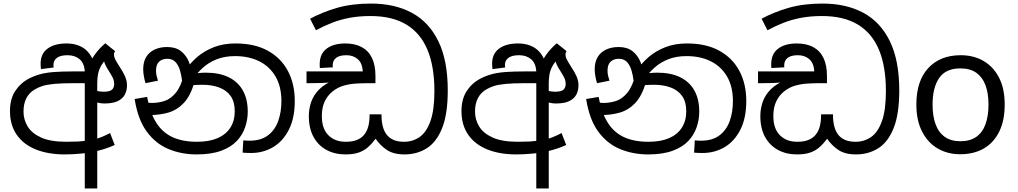

<svg xmlns="http://www.w3.org/2000/svg" viewBox="-20 -856 5715 1078"><path d="M344 11Q251 11 182 -16.5Q113 -44 74.5 -98.5Q36 -153 36 -233Q36 -300 65.5 -345Q95 -390 143 -415Q172 -430 204.5 -439Q237 -448 281.5 -451.5Q326 -455 389 -455H456Q453 -502 426.5 -524Q400 -546 359 -546Q320 -546 300 -531.5Q280 -517 280 -492Q280 -488 280.5 -484Q281 -480 281 -477L210 -468Q209 -477 208.5 -485Q208 -493 208 -499Q208 -554 247 -583Q286 -612 354 -612Q392 -612 422.5 -600Q453 -588 474 -564.5Q495 -541 506 -507.5Q517 -474 517 -430V-389H396Q326 -389 284.5 -385Q243 -381 218 -373Q193 -365 172 -352Q143 -334 127.5 -303.5Q112 -273 112 -229Q112 -185 135 -146.5Q158 -108 210.5 -84Q263 -60 352 -60Q387 -60 419 -61.5Q451 -63 482 -70L502 -72Q527 -77 550 -86.5Q573 -96 598 -109L624 -42Q578 -21 529.5 -9.5Q481 2 434 6.5Q387 11 344 11ZM456 202V-393Q461 -439 475 -478Q489 -517 513 -550.5Q537 -584 571 -613L626 -569Q612 -558 600 -547Q588 -536 578 -526Q556 -503 545 -481.5Q534 -460 530 -437.5Q526 -415 526 -389V202ZM566 -275Q544 -275 514 -283Q484 -291 463 -310L478 -366Q504 -350 524 -345.5Q544 -341 562 -341Q595 -341 608 -352Q621 -363 621 -384Q621 -403 613.5 -418.5Q606 -434 592 -456Q576 -480 569 -497.5Q562 -515 562 -536L626 -569Q623 -564 621.5 -560Q620 -556 620 -548Q620 -537 627 -523Q634 -509 653 -479Q671 -452 682 -427.5Q693 -403 693 -376Q693 -348 681 -325Q669 -302 641.5 -288.5Q614 -275 566 -275Z M1084 11Q999 11 926.5 -19Q854 -49 804 -117Q754 -185 736 -300L806 -312Q822 -224 856.5 -168.5Q891 -113 947.5 -86.5Q1004 -60 1086 -60Q1155 -60 1202 -80.5Q1249 -101 1273.5 -139.5Q1298 -178 1298 -231Q1298 -285 1274.5 -317.5Q1251 -350 1210 -365Q1169 -380 1118 -380Q1084 -380 1058 -377.5Q1032 -375 1006 -368L1011 -420Q1030 -429 1060 -438.5Q1090 -448 1136 -448Q1210 -448 1262.5 -423Q1315 -398 1343 -349Q1371 -300 1371 -229Q1371 -185 1356.5 -142Q1342 -99 1309.5 -64.5Q1277 -30 1221.5 -9.5Q1166 11 1084 11ZM1389 3Q1376 3 1365.5 2.5Q1355 2 1342 1L1346 -68Q1352 -67 1363.5 -66.5Q1375 -66 1380 -66Q1445 -66 1484.5 -96Q1524 -126 1542 -176.5Q1560 -227 1560 -288Q1560 -370 1527 -426.5Q1494 -483 1435.5 -512Q1377 -541 1300 -541Q1242 -541 1197.5 -523.5Q1153 -506 1120 -476.5Q1087 -447 1063 -410L1071 -392Q1049 -317 1011.5 -277.5Q974 -238 925.5 -224Q877 -210 821 -210Q811 -210 795.5 -212.5Q780 -215 768 -221L769 -286Q783 -282 801.5 -280Q820 -278 832 -278Q869 -278 903.5 -289Q938 -300 967 -335Q996 -370 1015 -443L1025 -467Q1050 -504 1088.5 -537Q1127 -570 1180.5 -591Q1234 -612 1302 -612Q1410 -612 1484 -571Q1558 -530 1596.5 -457.5Q1635 -385 1635 -289Q1635 -193 1602 -128Q1569 -63 1513.5 -30Q1458 3 1389 3ZM918 -592Q967 -592 996.5 -568.5Q1026 -545 1040.5 -509Q1055 -473 1058 -434L1003 -398Q999 -432 990.5 -461Q982 -490 965 -508Q948 -526 919 -526Q891 -526 873.5 -510Q856 -494 856 -459Q856 -443 859.5 -429.5Q863 -416 867 -403L797 -389Q791 -409 787.5 -429.5Q784 -450 784 -467Q784 -508 800.5 -535.5Q817 -563 847.5 -577.5Q878 -592 918 -592Z M2251 11Q2189 11 2151.5 -14.5Q2114 -40 2089 -77Q2069 -50 2046.5 -30Q2024 -10 1994 0.5Q1964 11 1919 11Q1860 11 1813.5 -14Q1767 -39 1740.5 -87Q1714 -135 1714 -204Q1714 -246 1727.5 -284.5Q1741 -323 1772.5 -354.5Q1804 -386 1856 -406L1858 -397Q1824 -391 1787 -390Q1750 -389 1721 -389H1701V-455H2017Q2014 -502 1988.5 -524Q1963 -546 1925 -546Q1886 -546 1867 -531Q1848 -516 1848 -489Q1848 -487 1848 -484Q1848 -481 1849 -478L1776 -474Q1775 -479 1775 -485.5Q1775 -492 1775 -496Q1775 -553 1813.5 -582.5Q1852 -612 1919 -612Q1973 -612 2011 -591.5Q2049 -571 2068.5 -530.5Q2088 -490 2088 -430V-389H2053Q2018 -389 1981 -387Q1944 -385 1909 -375Q1874 -365 1844 -340Q1818 -318 1802.5 -285Q1787 -252 1787 -204Q1787 -134 1823.5 -97Q1860 -60 1921 -60Q1959 -60 1984.5 -70.5Q2010 -81 2025.5 -100.5Q2041 -120 2048 -147.5Q2055 -175 2055 -208V-214H2122V-208Q2122 -176 2128.5 -149Q2135 -122 2149.5 -102Q2164 -82 2188.5 -71Q2213 -60 2249 -60Q2297 -60 2335.5 -86.5Q2374 -113 2396.5 -175.5Q2419 -238 2419 -345Q2419 -483 2380 -576.5Q2341 -670 2261.5 -718Q2182 -766 2060 -766Q1996 -766 1943 -756Q1890 -746 1844 -728Q1798 -710 1754 -686L1721 -751Q1792 -789 1874.5 -812.5Q1957 -836 2063 -836Q2196 -836 2292.5 -784Q2389 -732 2441.5 -624Q2494 -516 2494 -348Q2494 -216 2462.5 -137Q2431 -58 2376 -23.5Q2321 11 2251 11Z M2879 11Q2786 11 2717 -16.5Q2648 -44 2609.5 -98.5Q2571 -153 2571 -233Q2571 -300 2600.5 -345Q2630 -390 2678 -415Q2707 -430 2739.5 -439Q2772 -448 2816.5 -451.5Q2861 -455 2924 -455H2991Q2988 -502 2961.5 -524Q2935 -546 2894 -546Q2855 -546 2835 -531.5Q2815 -517 2815 -492Q2815 -488 2815.5 -484Q2816 -480 2816 -477L2745 -468Q2744 -477 2743.5 -485Q2743 -493 2743 -499Q2743 -554 2782 -583Q2821 -612 2889 -612Q2927 -612 2957.5 -600Q2988 -588 3009 -564.5Q3030 -541 3041 -507.5Q3052 -474 3052 -430V-389H2931Q2861 -389 2819.5 -385Q2778 -381 2753 -373Q2728 -365 2707 -352Q2678 -334 2662.5 -303.5Q2647 -273 2647 -229Q2647 -185 2670 -146.5Q2693 -108 2745.5 -84Q2798 -60 2887 -60Q2922 -60 2954 -61.5Q2986 -63 3017 -70L3037 -72Q3062 -77 3085 -86.5Q3108 -96 3133 -109L3159 -42Q3113 -21 3064.5 -9.5Q3016 2 2969 6.5Q2922 11 2879 11ZM2991 202V-393Q2996 -439 3010 -478Q3024 -517 3048 -550.5Q3072 -584 3106 -613L3161 -569Q3147 -558 3135 -547Q3123 -536 3113 -526Q3091 -503 3080 -481.5Q3069 -460 3065 -437.5Q3061 -415 3061 -389V202ZM3101 -275Q3079 -275 3049 -283Q3019 -291 2998 -310L3013 -366Q3039 -350 3059 -345.5Q3079 -341 3097 -341Q3130 -341 3143 -352Q3156 -363 3156 -384Q3156 -403 3148.5 -418.5Q3141 -434 3127 -456Q3111 -480 3104 -497.5Q3097 -515 3097 -536L3161 -569Q3158 -564 3156.5 -560Q3155 -556 3155 -548Q3155 -537 3162 -523Q3169 -509 3188 -479Q3206 -452 3217 -427.5Q3228 -403 3228 -376Q3228 -348 3216 -325Q3204 -302 3176.5 -288.5Q3149 -275 3101 -275Z M3619 11Q3534 11 3461.5 -19Q3389 -49 3339 -117Q3289 -185 3271 -300L3341 -312Q3357 -224 3391.5 -168.5Q3426 -113 3482.5 -86.5Q3539 -60 3621 -60Q3690 -60 3737 -80.5Q3784 -101 3808.5 -139.5Q3833 -178 3833 -231Q3833 -285 3809.5 -317.5Q3786 -350 3745 -365Q3704 -380 3653 -380Q3619 -380 3593 -377.5Q3567 -375 3541 -368L3546 -420Q3565 -429 3595 -438.5Q3625 -448 3671 -448Q3745 -448 3797.5 -423Q3850 -398 3878 -349Q3906 -300 3906 -229Q3906 -185 3891.5 -142Q3877 -99 3844.5 -64.5Q3812 -30 3756.5 -9.5Q3701 11 3619 11ZM3924 3Q3911 3 3900.5 2.5Q3890 2 3877 1L3881 -68Q3887 -67 3898.5 -66.5Q3910 -66 3915 -66Q3980 -66 4019.5 -96Q4059 -126 4077 -176.5Q4095 -227 4095 -288Q4095 -370 4062 -426.5Q4029 -483 3970.5 -512Q3912 -541 3835 -541Q3777 -541 3732.5 -523.5Q3688 -506 3655 -476.5Q3622 -447 3598 -410L3606 -392Q3584 -317 3546.5 -277.5Q3509 -238 3460.5 -224Q3412 -210 3356 -210Q3346 -210 3330.5 -212.5Q3315 -215 3303 -221L3304 -286Q3318 -282 3336.5 -280Q3355 -278 3367 -278Q3404 -278 3438.5 -289Q3473 -300 3502 -335Q3531 -370 3550 -443L3560 -467Q3585 -504 3623.5 -537Q3662 -570 3715.5 -591Q3769 -612 3837 -612Q3945 -612 4019 -571Q4093 -530 4131.5 -457.5Q4170 -385 4170 -289Q4170 -193 4137 -128Q4104 -63 4048.5 -30Q3993 3 3924 3ZM3453 -592Q3502 -592 3531.5 -568.5Q3561 -545 3575.5 -509Q3590 -473 3593 -434L3538 -398Q3534 -432 3525.5 -461Q3517 -490 3500 -508Q3483 -526 3454 -526Q3426 -526 3408.5 -510Q3391 -494 3391 -459Q3391 -443 3394.5 -429.5Q3398 -416 3402 -403L3332 -389Q3326 -409 3322.5 -429.5Q3319 -450 3319 -467Q3319 -508 3335.5 -535.5Q3352 -563 3382.5 -577.5Q3413 -592 3453 -592Z M4786 11Q4724 11 4686.5 -14.5Q4649 -40 4624 -77Q4604 -50 4581.5 -30Q4559 -10 4529 0.5Q4499 11 4454 11Q4395 11 4348.5 -14Q4302 -39 4275.5 -87Q4249 -135 4249 -204Q4249 -246 4262.5 -284.5Q4276 -323 4307.5 -354.5Q4339 -386 4391 -406L4393 -397Q4359 -391 4322 -390Q4285 -389 4256 -389H4236V-455H4552Q4549 -502 4523.5 -524Q4498 -546 4460 -546Q4421 -546 4402 -531Q4383 -516 4383 -489Q4383 -487 4383 -484Q4383 -481 4384 -478L4311 -474Q4310 -479 4310 -485.5Q4310 -492 4310 -496Q4310 -553 4348.5 -582.5Q4387 -612 4454 -612Q4508 -612 4546 -591.5Q4584 -571 4603.5 -530.5Q4623 -490 4623 -430V-389H4588Q4553 -389 4516 -387Q4479 -385 4444 -375Q4409 -365 4379 -340Q4353 -318 4337.5 -285Q4322 -252 4322 -204Q4322 -134 4358.5 -97Q4395 -60 4456 -60Q4494 -60 4519.5 -70.5Q4545 -81 4560.5 -100.5Q4576 -120 4583 -147.5Q4590 -175 4590 -208V-214H4657V-208Q4657 -176 4663.5 -149Q4670 -122 4684.5 -102Q4699 -82 4723.5 -71Q4748 -60 4784 -60Q4832 -60 4870.5 -86.5Q4909 -113 4931.5 -175.5Q4954 -238 4954 -345Q4954 -483 4915 -576.5Q4876 -670 4796.5 -718Q4717 -766 4595 -766Q4531 -766 4478 -756Q4425 -746 4379 -728Q4333 -710 4289 -686L4256 -751Q4327 -789 4409.5 -812.5Q4492 -836 4598 -836Q4731 -836 4827.5 -784Q4924 -732 4976.5 -624Q5029 -516 5029 -348Q5029 -216 4997.5 -137Q4966 -58 4911 -23.5Q4856 11 4786 11Z M5621 -269Q5621 -180 5590.5 -117.5Q5560 -55 5504 -22.5Q5448 10 5371 10Q5300 10 5244.5 -22.5Q5189 -55 5157 -117.5Q5125 -180 5125 -269Q5125 -402 5192 -474Q5259 -546 5374 -546Q5447 -546 5502.5 -513.5Q5558 -481 5589.5 -419.5Q5621 -358 5621 -269ZM5216 -269Q5216 -206 5232.5 -159.5Q5249 -113 5284 -88Q5319 -63 5373 -63Q5427 -63 5462 -88Q5497 -113 5513.5 -159.5Q5530 -206 5530 -269Q5530 -333 5513 -378Q5496 -423 5461.5 -447.5Q5427 -472 5372 -472Q5290 -472 5253 -418Q5216 -364 5216 -269Z"/></svg>

Font: sinhala25
Style: Book
Weight: 400
Designer: Jelle Bosma - Monotype Design Team
Foundry: Monotype Imaging Inc.
Version: Version 2.003